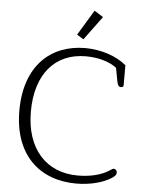

<svg xmlns="http://www.w3.org/2000/svg" viewBox="-60 -955 768 1014"><g transform="rotate(5 323.5 -448.0)"><path d="M354 -751 447 -877 400 -907 319 -773ZM382 11C458 11 524 -8 564 -33C578 -41 591 -51 591 -65C591 -75 584 -84 574 -84C568 -84 564 -81 555 -75C509 -44 448 -32 386 -32C222 -32 111 -147 111 -347C111 -548 214 -663 375 -663C439 -663 500 -647 539 -616L552 -547C556 -526 561 -517 574 -517C584 -517 587 -522 587 -529V-634C535 -678 453 -706 369 -706C185 -706 50 -584 50 -347C50 -111 189 11 382 11Z"/></g></svg>

Font: Maitree Light
Style: Regular
Weight: 300
Designer: CadsonDemak Team
Foundry: CadsonDemak
Version: Version 1.000;PS 001.000;hotconv 1.0.88;makeotf.lib2.5.64775